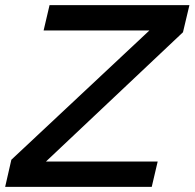

<svg xmlns="http://www.w3.org/2000/svg" viewBox="-43 -724 754 744"><path d="M568 -98 545 0H-23L1 -105L536 -606H126L149 -704H691L666 -599L135 -98Z"/></svg>

Font: Prodigy Sans Medium
Style: Italic
Weight: 500
Italic angle: -13°
Designer: Wei Huang
Foundry: Wei Huang
Version: Version 1.003; ttfautohint (v1.8.3)